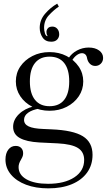

<svg xmlns="http://www.w3.org/2000/svg" viewBox="-20 -740 594 1054"><path d="M245 294Q176 294 123 274Q70 254 40 218Q10 182 10 136Q10 102 25.5 81.5Q41 61 66 61Q85 61 96 72Q107 83 107 101Q107 109 105 116Q103 123 95 137Q82 158 82 177Q82 220 125.5 244.5Q169 269 244 269Q334 269 388 233.5Q442 198 442 138Q442 94 408 72.5Q374 51 297 47L195 42Q125 38 88.5 17.5Q52 -3 52 -44Q52 -82 83.5 -113Q115 -144 165 -156L196 -144Q156 -137 134 -121Q112 -105 112 -82Q112 -58 137.5 -46Q163 -34 218 -32L262 -30Q382 -25 435 8Q488 41 488 110Q488 166 458 207.5Q428 249 373.5 271.5Q319 294 245 294ZM252 -132Q200 -132 158 -153.5Q116 -175 91.5 -211.5Q67 -248 67 -293Q67 -339 91.5 -375Q116 -411 158 -432.5Q200 -454 252 -454Q304 -454 345.5 -432.5Q387 -411 412 -374.5Q437 -338 437 -293Q437 -248 412.5 -211.5Q388 -175 346 -153.5Q304 -132 252 -132ZM252 -157Q305 -157 332.5 -192Q360 -227 360 -293Q360 -359 332.5 -394Q305 -429 252 -429Q200 -429 172 -394Q144 -359 144 -293Q144 -227 172 -192Q200 -157 252 -157ZM503 -378Q486 -378 474 -389.5Q462 -401 458 -420Q456 -434 448.5 -441Q441 -448 430 -448Q416 -448 401 -437Q386 -426 375 -407L356 -420Q373 -447 403 -463Q433 -479 467 -479Q502 -479 524 -463Q546 -447 546 -422Q546 -403 533.5 -390.5Q521 -378 503 -378ZM294 -720 303 -704Q275 -685 248.5 -656.5Q222 -628 222 -587Q222 -573 227 -556Q232 -539 250 -539L236 -534L244 -549L248 -541Q241 -541 238 -548Q235 -555 235 -565Q235 -575 242.5 -584.5Q250 -594 268 -594Q284 -594 294.5 -582Q305 -570 305 -551Q305 -535 294 -523Q283 -511 261 -511Q229 -511 213.5 -534.5Q198 -558 198 -587Q198 -630 227 -664Q256 -698 294 -720Z"/></svg>

Font: Baskervville SC
Style: Regular
Weight: 400
Designer: Alexis Faudot, Rémi Forte, Morgane Pierson, Rafael Ribas, Tanguy Vanlaeys, Rosalie Wagner, Thomas Huot-Marchand
Foundry: ANRT
Version: Version 1.100